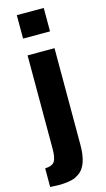

<svg xmlns="http://www.w3.org/2000/svg" viewBox="-138 -765 554 1005"><g transform="rotate(-15 138.5 -262.0)"><path d="M212 -593H66V-720H212ZM2 93Q43 91 54.5 70.5Q66 50 66 5V-502H212V21Q212 133 161 169L137 183Q103 196 47 196L3 194H2Z"/></g></svg>

Font: cwTeXHei
Style: Medium
Weight: 500
Version: Version 1.17